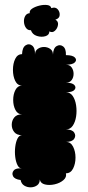

<svg xmlns="http://www.w3.org/2000/svg" viewBox="-20 -774 367 801"><path d="M66 -23Q41 -26 34.5 -39Q28 -52 37.5 -63Q47 -74 72 -71Q60 -71 53 -85Q46 -99 43.5 -119.5Q41 -140 43.5 -161Q46 -182 53 -196Q60 -210 72 -210Q50 -210 39.5 -223Q29 -236 29 -253.5Q29 -271 39.5 -284Q50 -297 72 -297Q54 -297 44.5 -315Q35 -333 35 -357Q35 -381 44.5 -399Q54 -417 72 -417Q53 -417 43.5 -436.5Q34 -456 34 -482.5Q34 -509 43.5 -528.5Q53 -548 72 -548Q73 -576 87 -585Q101 -594 114 -584Q127 -574 126 -546Q126 -562 137.5 -570Q149 -578 163.5 -578Q178 -578 189.5 -570Q201 -562 201 -546Q202 -573 216 -581.5Q230 -590 243 -580.5Q256 -571 255 -544Q283 -544 292.5 -534Q302 -524 292.5 -514Q283 -504 255 -504Q271 -504 279 -492.5Q287 -481 287 -466Q287 -451 279 -440Q271 -429 255 -429Q282 -429 290.5 -419Q299 -409 290.5 -399Q282 -389 255 -389Q273 -389 283.5 -373.5Q294 -358 297.5 -334.5Q301 -311 297.5 -288Q294 -265 283.5 -249.5Q273 -234 255 -234Q281 -234 289.5 -221Q298 -208 289.5 -195Q281 -182 255 -182Q275 -182 285 -162Q295 -142 295 -116.5Q295 -91 285 -71Q275 -51 255 -51Q259 -35 244.5 -22.5Q230 -10 208 -5Q186 0 167.5 -4.5Q149 -9 146 -25Q146 -9 135 -1Q124 7 109 7.5Q94 8 81.5 0.5Q69 -7 66 -23ZM109 -648Q96 -647 88.5 -657.5Q81 -668 80 -682Q79 -696 85 -707Q91 -718 104 -719Q102 -730 114 -738Q126 -746 144 -750.5Q162 -755 177 -753Q192 -751 194 -740Q211 -746 220.5 -735.5Q230 -725 229 -711Q228 -697 211 -692Q224 -685 222 -670.5Q220 -656 209.5 -646Q199 -636 186 -643Q186 -628 169.5 -623Q153 -618 134 -624Q115 -630 109 -648Z"/></svg>

Font: Rubik Bubbles
Style: Regular
Weight: 400
Designer: Hubert and Fischer, NaN
Foundry: Hubert and Fischer, NaN
Version: Version 2.200